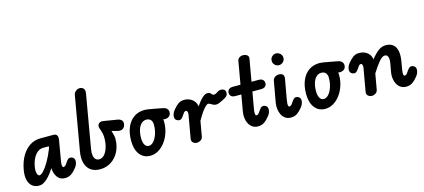

<svg xmlns="http://www.w3.org/2000/svg" viewBox="-67 -1533 4742 2145"><g transform="rotate(-15 2304.0 -460.5)"><path d="M178.5 6.5Q130.5 6.5 98.8 -19.8Q67 -46 55.8 -94.8Q44.5 -143.5 56.5 -210Q72.5 -299.5 110.8 -364.5Q149 -429.5 204.2 -465Q259.5 -500.5 326 -500.5H477.5Q508 -500.5 518.8 -480.8Q529.5 -461 523.5 -428.5L483 -191Q480.5 -176.5 479.8 -164.5Q479 -152.5 480.2 -143.5Q481.5 -134.5 484.8 -129.2Q488 -124 493.5 -124Q503 -124 511.5 -129.8Q520 -135.5 526.5 -144.5L545 -171.5Q555 -186.5 566.2 -196.2Q577.5 -206 590 -206Q611 -206 626.8 -193.2Q642.5 -180.5 642.5 -154.5Q642.5 -142.5 637.2 -122.8Q632 -103 612.5 -79Q582.5 -41 552.2 -20.5Q522 0 480 0Q423.5 0 394 -40Q364.5 -80 359.5 -137.5L360 -148.5Q328.5 -97.5 297.5 -63Q266.5 -28.5 237 -11Q207.5 6.5 178.5 6.5ZM212.5 -104Q231 -104 260.2 -135.2Q289.5 -166.5 323.8 -225.2Q358 -284 391 -366.5L396 -390.5H330Q295 -390.5 265.5 -368Q236 -345.5 215 -305.2Q194 -265 184.5 -210.5Q176.5 -163 185.2 -133.5Q194 -104 212.5 -104Z M885 6.5Q819.5 6.5 777 -24Q734.5 -54.5 718.8 -111Q703 -167.5 716 -244.5L824 -867.5Q829 -895 850.2 -911.8Q871.5 -928.5 895.5 -928.5Q923 -928.5 939 -910.2Q955 -892 950 -858L842.5 -236.5Q835.5 -196.5 840.2 -166.8Q845 -137 860.8 -120.5Q876.5 -104 902.5 -104Q936 -104 962.2 -132.5Q988.5 -161 1004 -210.5Q1019.5 -260 1019.5 -323Q1019.5 -349 1012.2 -379Q1005 -409 993.5 -438.5Q988 -452.5 991.2 -470Q994.5 -487.5 1011.2 -498.8Q1028 -510 1063 -504L1218.5 -478.5Q1242.5 -474.5 1257.2 -460.5Q1272 -446.5 1272 -425Q1272 -386 1246.5 -366Q1221 -346 1181.5 -357.5L1115.5 -375Q1125 -345.5 1130.5 -321.8Q1136 -298 1136 -280.5Q1136 -198 1103.2 -133Q1070.5 -68 1013.5 -30.8Q956.5 6.5 885 6.5Z M1466 5.5Q1388 5.5 1343.5 -52.8Q1299 -111 1299 -210.5Q1299 -301 1327.8 -367.5Q1356.5 -434 1408.8 -470Q1461 -506 1531.5 -506Q1544 -506 1560.8 -503.8Q1577.5 -501.5 1593.5 -498.8Q1609.5 -496 1618.5 -494Q1621.5 -494 1630.8 -492.2Q1640 -490.5 1665.2 -486Q1690.5 -481.5 1740.5 -471.5Q1769 -465.5 1783 -449Q1797 -432.5 1797 -411.5Q1797 -378 1774.5 -361.8Q1752 -345.5 1718 -348L1706.5 -350Q1708.5 -343.5 1709.5 -335.8Q1710.5 -328 1710.5 -319.5Q1710.5 -254 1690.8 -195.2Q1671 -136.5 1637 -91.5Q1603 -46.5 1558.8 -20.5Q1514.5 5.5 1466 5.5ZM1476 -105.5Q1507.5 -105.5 1533.8 -135.2Q1560 -165 1576 -213.8Q1592 -262.5 1592 -320Q1592 -357 1573.5 -376.5Q1555 -396 1523.5 -396Q1491 -396 1466.2 -373.2Q1441.5 -350.5 1427.8 -308.8Q1414 -267 1414 -210Q1414 -162 1430.8 -133.8Q1447.5 -105.5 1476 -105.5Z M2005 0Q1980.5 0 1961.5 -16.2Q1942.5 -32.5 1947.5 -61.5L1994.5 -329Q1996 -336.5 1995.5 -344.8Q1995 -353 1993 -360Q1991 -367 1987.5 -371.5Q1984 -376 1978.5 -376Q1966.5 -376 1959.2 -370.5Q1952 -365 1946.5 -356L1927.5 -329Q1917.5 -314 1906.2 -304.2Q1895 -294.5 1882.5 -294.5Q1862 -294.5 1845.8 -307.2Q1829.5 -320 1829.5 -346Q1829.5 -358 1835 -377.8Q1840.5 -397.5 1860 -421Q1890.5 -459.5 1920.8 -480.5Q1951 -501.5 1993.5 -500Q2027 -499.5 2055.8 -485.5Q2084.5 -471.5 2103.8 -446.5Q2123 -421.5 2127 -387.5Q2165.5 -444.5 2198.5 -475Q2231.5 -505.5 2258 -505.5Q2281 -505.5 2290.5 -496.8Q2300 -488 2306.8 -479Q2313.5 -470 2328 -470Q2342 -470 2356.8 -479Q2371.5 -488 2379 -493.5Q2393 -502.5 2413.8 -503.5Q2434.5 -504.5 2451 -493Q2467.5 -481.5 2467.5 -454.5Q2467.5 -435.5 2458.2 -423.2Q2449 -411 2436.2 -403.2Q2423.5 -395.5 2412 -389.5Q2392 -378.5 2366.5 -367.5Q2341 -356.5 2324.5 -356.5Q2304.5 -356.5 2289 -364.5Q2273.5 -372.5 2260.5 -380.5Q2247.5 -388.5 2235.5 -388.5Q2226 -388.5 2208.5 -373.2Q2191 -358 2165 -322.8Q2139 -287.5 2105 -227L2074.5 -53.5Q2070 -27 2048.8 -13.5Q2027.5 0 2005 0Z M2712.5 0Q2674.5 0 2648.2 -18Q2622 -36 2606.8 -65.2Q2591.5 -94.5 2587.2 -130Q2583 -165.5 2589 -201L2622.5 -393H2552.5Q2521.5 -393 2505.5 -408Q2489.5 -423 2489.5 -446.5Q2489.5 -470 2505.5 -485.2Q2521.5 -500.5 2552 -500.5H2641.5L2688 -765.5Q2692 -787.5 2710.8 -799.8Q2729.5 -812 2750 -812Q2767.5 -812 2783.5 -806.5Q2799.5 -801 2808.5 -788.2Q2817.5 -775.5 2813.5 -753.5L2769 -500.5H2852Q2883.5 -500.5 2899.5 -485.2Q2915.5 -470 2915.5 -446.5Q2915.5 -423 2899.5 -408Q2883.5 -393 2852 -393H2750.5L2716 -197.5Q2713 -182 2712.2 -168.5Q2711.5 -155 2712.5 -145Q2713.5 -135 2716.5 -129.5Q2719.5 -124 2725.5 -124Q2735.5 -124 2744 -129.8Q2752.5 -135.5 2758.5 -144.5L2777.5 -171.5Q2787.5 -186.5 2798.8 -196.2Q2810 -206 2822 -206Q2843 -206 2859 -193.2Q2875 -180.5 2875 -154.5Q2875 -142.5 2869.8 -122.8Q2864.5 -103 2844.5 -79Q2814.5 -41 2784.2 -20.5Q2754 0 2712.5 0Z M3114 -600Q3087 -600 3067 -619.8Q3047 -639.5 3047 -668Q3047 -695 3066.5 -715.2Q3086 -735.5 3114 -735.5Q3140.5 -735.5 3161.8 -716.2Q3183 -697 3183 -668Q3183 -639.5 3162.8 -619.8Q3142.5 -600 3114 -600ZM3093 0Q3055 0 3028.8 -18Q3002.5 -36 2987.5 -65.8Q2972.5 -95.5 2968.2 -131.2Q2964 -167 2969.5 -203L3013 -446Q3014 -455 3021.2 -468Q3028.5 -481 3044.2 -490.8Q3060 -500.5 3086.5 -500.5Q3116.5 -500.5 3130.5 -484.2Q3144.5 -468 3139.5 -439.5L3097.5 -203Q3093.5 -180 3092.8 -162Q3092 -144 3095.2 -134Q3098.5 -124 3106 -124Q3116 -124 3124.5 -129.8Q3133 -135.5 3139 -144.5L3157.5 -171.5Q3167.5 -186.5 3179 -196.2Q3190.5 -206 3203 -206Q3223.5 -206 3239.5 -193.2Q3255.5 -180.5 3255.5 -154.5Q3255.5 -142.5 3250.2 -122.8Q3245 -103 3225.5 -79Q3195 -41 3165 -20.5Q3135 0 3093 0Z M3489.5 5.5Q3411.5 5.5 3367 -52.8Q3322.5 -111 3322.5 -210.5Q3322.5 -301 3351.2 -367.5Q3380 -434 3432.2 -470Q3484.5 -506 3555 -506Q3567.5 -506 3584.2 -503.8Q3601 -501.5 3617 -498.8Q3633 -496 3642 -494Q3645 -494 3654.2 -492.2Q3663.5 -490.5 3688.8 -486Q3714 -481.5 3764 -471.5Q3792.5 -465.5 3806.5 -449Q3820.5 -432.5 3820.5 -411.5Q3820.5 -378 3798 -361.8Q3775.5 -345.5 3741.5 -348L3730 -350Q3732 -343.5 3733 -335.8Q3734 -328 3734 -319.5Q3734 -254 3714.2 -195.2Q3694.5 -136.5 3660.5 -91.5Q3626.5 -46.5 3582.2 -20.5Q3538 5.5 3489.5 5.5ZM3499.5 -105.5Q3531 -105.5 3557.2 -135.2Q3583.5 -165 3599.5 -213.8Q3615.5 -262.5 3615.5 -320Q3615.5 -357 3597 -376.5Q3578.5 -396 3547 -396Q3514.5 -396 3489.8 -373.2Q3465 -350.5 3451.2 -308.8Q3437.5 -267 3437.5 -210Q3437.5 -162 3454.2 -133.8Q3471 -105.5 3499.5 -105.5Z M4028.5 0Q4004 0 3985 -16.2Q3966 -32.5 3971 -61.5L4018 -329Q4019.5 -336.5 4019 -344.8Q4018.5 -353 4016.5 -360Q4014.5 -367 4011 -371.5Q4007.5 -376 4002 -376Q3990 -376 3982.8 -370.5Q3975.5 -365 3970 -356L3951 -329Q3941 -314 3929.8 -304.2Q3918.5 -294.5 3906 -294.5Q3885.5 -294.5 3869.2 -307.2Q3853 -320 3853 -346Q3853 -358 3858.5 -377.8Q3864 -397.5 3883.5 -421Q3914 -459.5 3944.2 -480.5Q3974.5 -501.5 4017 -500Q4050 -499.5 4079 -486Q4108 -472.5 4127 -448Q4146 -423.5 4150 -390Q4196.5 -448 4236.2 -477.5Q4276 -507 4321.5 -507Q4375 -507 4406.5 -480.8Q4438 -454.5 4447.8 -404.5Q4457.5 -354.5 4444.5 -282.5L4429.5 -195Q4426 -174.5 4425.8 -158.5Q4425.5 -142.5 4429 -133.2Q4432.5 -124 4439.5 -124Q4449.5 -124 4458.2 -129.8Q4467 -135.5 4472.5 -144.5L4491 -171.5Q4501.5 -186.5 4513 -196.2Q4524.5 -206 4536.5 -206Q4557 -206 4573 -193.2Q4589 -180.5 4589 -154.5Q4589 -142.5 4583.8 -122.8Q4578.5 -103 4559 -79Q4528.5 -41 4498.5 -20.5Q4468.5 0 4426.5 0Q4389 0 4362.8 -17.5Q4336.5 -35 4321 -63.8Q4305.5 -92.5 4300.8 -127.5Q4296 -162.5 4302 -197.5L4320.5 -300.5Q4325.5 -330 4323.2 -351.8Q4321 -373.5 4310.8 -386Q4300.5 -398.5 4282 -398.5Q4252 -398.5 4214.5 -353.8Q4177 -309 4129 -232.5L4097.5 -53.5Q4093 -27 4072 -13.5Q4051 0 4028.5 0Z"/></g></svg>

Font: Edu AU VIC WA NT Pre SemiBold
Style: Regular
Weight: 600
Designer: Tina and Corey Anderson, Eben Sorkin, Mirko Velimirovic
Foundry: Google for Education
Version: Version 1.001